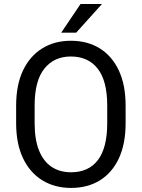

<svg xmlns="http://www.w3.org/2000/svg" viewBox="-20 -923 706 953"><path d="M379.9 -903.3H486.3L357.9 -760.7H283.7ZM603.5 -312Q603.5 -209 570.1 -137.2Q536.6 -65.4 475.8 -27.8Q415 9.8 332.5 9.8Q252 9.8 190.4 -27.8Q128.9 -65.4 94.5 -137.2Q60.1 -209 60.1 -312V-398.4Q60.1 -501.5 94.2 -573.2Q128.4 -645 189.7 -682.9Q251 -720.7 331.5 -720.7Q414.1 -720.7 475.1 -682.9Q536.1 -645 569.8 -573.2Q603.5 -501.5 603.5 -398.4ZM512.2 -399.4Q512.2 -522 464.8 -582.3Q417.5 -642.6 331.5 -642.6Q248.5 -642.6 200.2 -582.3Q151.9 -522 151.9 -399.4V-312Q151.9 -230 173.8 -175.8Q195.8 -121.6 236.3 -94.7Q276.9 -67.9 332.5 -67.9Q419.4 -67.9 465.8 -128.4Q512.2 -189 512.2 -312Z"/></svg>

Font: Robert Sans Medium
Style: Regular
Weight: 500
Designer: Christian Robertson (extended by Adam Twardoch)
Foundry: Google
Version: Version 12.135;April 2, 2019;FontCreator 11.5.0.2425 64-bit;